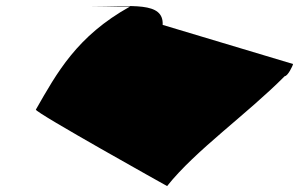

<svg xmlns="http://www.w3.org/2000/svg" viewBox="-20 -642 1009 648"><path d="M101 -272C99 -262 544 -14 544 -14C640 -135 813 -256 941 -385C951 -385 968 -419 969 -426L529 -558C533 -638 425 -620 286 -620H419C239 -520 172 -396 101 -272Z"/></svg>

Font: Ampere
Style: UltExtIta
Weight: 400
Version: Version 1